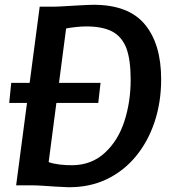

<svg xmlns="http://www.w3.org/2000/svg" viewBox="-20 -775 720 803"><path d="M400.5 -428.5 391 -344.5H18.5L27 -428.5ZM264.5 8Q234.5 7 208.8 5.2Q183 3.5 157.8 1.8Q132.5 0 104 0H47.5L146 -747H204Q211.5 -747 227.5 -747.8Q243.5 -748.5 263.8 -749.8Q284 -751 305 -752.2Q326 -753.5 343.8 -754.2Q361.5 -755 371 -755Q518 -755 586 -672.8Q654 -590.5 654 -443.5Q654 -348.5 626.8 -266Q599.5 -183.5 548.5 -121.5Q497.5 -59.5 425.8 -25.2Q354 9 264.5 8ZM284.5 -84Q364.5 -85.5 419 -136.5Q474 -187 500.2 -268Q526.5 -349 526.5 -441.5Q526.5 -526 508 -575Q488.5 -623 448.2 -643.8Q408 -664.5 340 -664.5Q321.5 -664.5 296.2 -661.8Q271 -659 256.5 -656L183.5 -97Q203 -90 230.2 -86.8Q257.5 -83.5 284.5 -84Z"/></svg>

Font: Merriweather Sans Medium
Style: Italic
Weight: 500
Italic angle: -7.5°
Designer: Eben Sorkin
Foundry: Eben Sorkin
Version: Version 2.001